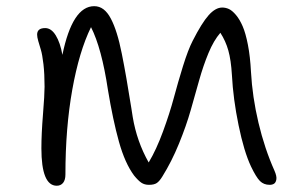

<svg xmlns="http://www.w3.org/2000/svg" viewBox="-20 -614 956 616"><path d="M162.1 -18.1Q112.8 -18.1 112.8 -138.2Q112.8 -184.1 117.9 -247.1Q123 -310.1 123 -335.9Q123 -376.5 119.4 -408Q115.7 -439.5 111.1 -454.3Q106.4 -469.2 102.8 -482.2Q99.1 -495.1 99.1 -502.9Q99.1 -523.9 125 -523.9Q144.5 -523.9 158.9 -500.5Q173.3 -477.1 180.2 -438Q212.4 -594.2 282.2 -594.2Q298.8 -594.2 312 -584.2Q325.2 -574.2 335.7 -554.2Q346.2 -534.2 354.7 -506.8Q363.3 -479.5 370.8 -441.7Q378.4 -403.8 385.7 -361.8Q393.1 -319.8 401.4 -267.1Q404.3 -248.5 405.8 -238.8Q418.9 -160.2 457 -92.8Q481.4 -133.3 502.9 -191.9Q524.4 -250.5 537.6 -299.8Q550.8 -349.1 567.1 -401.9Q583.5 -454.6 598.1 -482.9Q627.4 -540.5 649.4 -565.2Q671.4 -589.8 692.9 -589.8Q704.1 -589.8 714.6 -585Q725.1 -580.1 737.1 -565.9Q749 -551.8 758.5 -529.8Q768.1 -507.8 775.4 -470.2Q782.7 -432.6 785.2 -383.8Q789.6 -303.2 809.3 -220Q829.1 -136.7 860.8 -65.9Q868.2 -48.8 866.7 -38.8Q865.2 -28.8 859.6 -24.9Q854 -21 845.2 -21Q826.2 -21 814 -33.2Q801.8 -45.4 785.2 -80.1Q762.7 -127.9 745.4 -212.4Q728 -296.9 724.1 -373Q721.2 -421.4 712.6 -451.9Q704.1 -482.4 687 -508.8Q665.5 -483.9 648.9 -443.8Q632.3 -403.8 619.1 -356.9Q606 -310.1 591.8 -260.3Q577.6 -210.4 554.2 -153.1Q530.8 -95.7 501 -47.9Q491.7 -32.7 483.2 -26.9Q474.6 -21 458 -21Q443.8 -21 433.8 -27.6Q423.8 -34.2 410.2 -50.8Q380.9 -90.3 361.6 -159.4Q342.3 -228.5 326.2 -326.2Q306.2 -459.5 272 -526.9Q233.9 -449.2 211.9 -326.2Q189.9 -203.1 189.9 -54.2Q189.9 -36.6 182.4 -27.3Q174.8 -18.1 162.1 -18.1Z"/></svg>

Font: Shantell Sans Irregular Bouncy
Style: Regular
Weight: 300
Designer: Stephen Nixon, Anya Danilova, Shantell Martin
Foundry: Arrow Type
Version: Version 1.006;[9816181b4]